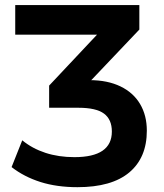

<svg xmlns="http://www.w3.org/2000/svg" viewBox="-20 -739 656 769"><path d="M26.4 -69.8 69.1 -177Q109.4 -144 162.1 -126.8Q214.8 -109.6 278.1 -109.6Q428 -109.6 428 -212.2Q428 -260.7 396.4 -284.1Q364.7 -307.4 294.4 -307.4H176.8V-396.2L399.9 -633.5V-600.1H41V-718.8H538.1V-620.6L312 -382.6L282 -418H338.9Q410.4 -418 462.2 -393.1Q513.9 -368.2 541 -322.5Q568.1 -276.9 568.1 -215.6Q568.1 -107.4 497.7 -48.3Q427.2 10.7 290.3 10.7Q207.5 10.7 141.8 -10.1Q76.2 -31 26.4 -69.8Z"/></svg>

Font: Min Sans VF VF
Style: Regular
Weight: 400
Designer: Jinseong-Kim, NotoSansCJK, Nunito
Foundry: Jinseong-Kim
Version: Version 1.420;Glyphs 3.1.2 (3151)